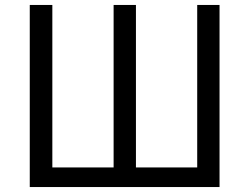

<svg xmlns="http://www.w3.org/2000/svg" viewBox="-20 -754 1006 774"><path d="M100 0H865V-734H775V-79H528V-734H438V-79H191V-734H100Z"/></svg>

Font: Microsoft YaHei
Style: Regular
Weight: 400
Designer: Ryoko NISHIZUKA 西塚涼子 (kana, bopomofo & ideographs); Paul D. Hunt (Latin, Greek & Cyrillic); Sandoll Communications 산돌커뮤니
Foundry: Adobe
Version: Version 2.001;hotconv 1.0.111;makeotfexe 2.5.65597